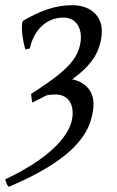

<svg xmlns="http://www.w3.org/2000/svg" viewBox="-38 -477 450 741"><path d="M321.3 -52.7Q318.4 -30.3 310.8 -6.8Q303.2 16.6 288.1 40.5Q272.9 64.5 249 89.4Q225.1 114.3 189.9 139.6Q154.8 165 106.9 191.2Q59.1 217.3 -4.4 244.1Q-10.3 238.3 -12.9 230.5Q-15.6 222.7 -18.1 215.3Q36.6 189.5 82.3 160.9Q127.9 132.3 161.9 101.8Q195.8 71.3 216.3 40Q236.8 8.8 241.2 -22.5Q244.1 -46.4 240 -63.5Q235.8 -80.6 226.6 -91.3Q217.3 -102.1 204.3 -107.2Q191.4 -112.3 176.8 -112.3Q149.9 -112.3 138.2 -107.4Q126 -100.6 113 -94.2Q100.1 -87.9 86.4 -81.1Q85.4 -86.4 84 -95.7Q82.5 -105 82 -114.3Q127.9 -144 162.1 -168.9Q196.3 -193.8 219.7 -217Q243.2 -240.2 256.1 -263.9Q269 -287.6 272.9 -314.9Q275.9 -336.4 272.2 -354Q268.6 -371.6 259.5 -384Q250.5 -396.5 236.6 -403.1Q222.7 -409.7 204.6 -409.2Q181.2 -408.7 160.6 -400.4Q140.1 -392.1 123.5 -376.7Q106.9 -361.3 95 -339.4Q83 -317.4 77.1 -290L60.1 -286.1Q55.2 -301.3 51.8 -319.8Q48.3 -338.4 47.1 -354.7Q45.9 -371.1 46.9 -383.1Q47.9 -395 52.2 -397.5Q102.1 -426.8 147.9 -441.9Q193.8 -457 242.7 -457Q262.7 -457 284.2 -450.9Q305.7 -444.8 322.8 -430.4Q339.8 -416 349.1 -392.6Q355 -377.4 355 -356.9Q355 -346.2 353.5 -334.5Q350.6 -312.5 343.3 -292Q335.9 -271.5 322.8 -251.5Q309.6 -231.4 289.6 -211.7Q269.5 -191.9 240.7 -170.9Q284.2 -161.6 306.2 -131.6Q328.1 -101.6 321.3 -52.7Z"/></svg>

Font: Akkhara
Style: Italic
Weight: 400
Italic angle: -7°
Designer: J. Victor Gaultney
Version: Version 1.00 June 13, 2006, initial release